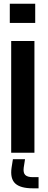

<svg xmlns="http://www.w3.org/2000/svg" viewBox="-20 -820 258 1031"><path d="M32.6 -696.9V-800H169.1V-696.9ZM40.1 0V-600H164.9V0ZM187.1 191.2H156Q89.6 191.2 61.7 165.1Q33.8 138.9 42.1 80.5L49.3 34.8H114.4L107.3 80.5Q103.8 107.6 115.4 119.4Q127.1 131.3 156 131.3H187.1Z"/></svg>

Font: Big Shoulders Stencil Thin
Style: Regular
Weight: 100
Designer: Patric King
Foundry: XO Type Co
Version: Version 2.001